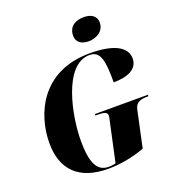

<svg xmlns="http://www.w3.org/2000/svg" viewBox="-167 -1085 1120 1226"><g transform="rotate(-20 393.0 -472.0)"><path d="M519 -798C574 -798 626 -829 626 -887C626 -936 585 -954 541 -954C489 -954 437 -932 437 -864C437 -819 473 -798 519 -798ZM358 10C438 10 525 -5 608 -36L661 -283C671 -331 708 -338 752 -338H756L758 -348H398L396 -338H411C453 -338 477 -333 477 -309C477 -303 475 -290 470 -270L413 -7C395 -2 375 -1 365 -1C284 -1 254 -73 254 -219C254 -382 316 -714 492 -714C565 -714 579 -651 579 -497C672 -497 745 -526 745 -600C745 -660 691 -724 499 -724C166 -724 60 -464 60 -272C60 -91 161 10 358 10Z"/></g></svg>

Font: Noto Serif Display SemiCondensed Black
Style: Italic
Weight: 900
Width: 4
Italic angle: -12°
Designer: Monotype Design Team
Foundry: Monotype Imaging Inc.
Version: Version 2.009